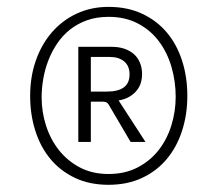

<svg xmlns="http://www.w3.org/2000/svg" viewBox="-20 -755 620 547"><path d="M98.6 -477.5Q98.6 -436 111.3 -396.7Q124 -357.4 148.2 -326.9Q172.4 -296.4 207.8 -277.8Q243.2 -259.3 289.1 -259.3Q336.4 -259.3 372.3 -278.1Q408.2 -296.9 432.1 -327.6Q456.1 -358.4 468.3 -397.9Q480.5 -437.5 480.5 -479.5Q480.5 -522.5 468.8 -563.5Q457 -604.5 433.3 -636.5Q409.7 -668.5 373.5 -687.7Q337.4 -707 289.1 -707Q255.4 -707 228 -697.3Q200.7 -687.5 179.4 -670.7Q158.2 -653.8 143.1 -631.3Q127.9 -608.9 117.9 -583.3Q107.9 -557.6 103.3 -530.5Q98.6 -503.4 98.6 -477.5ZM65.9 -481.9Q65.9 -536.6 82.3 -583Q98.6 -629.4 128.2 -663.3Q157.7 -697.3 198.7 -716.3Q239.7 -735.4 289.1 -735.4Q343.3 -735.4 385 -715.8Q426.8 -696.3 455.3 -662.4Q483.9 -628.4 498.8 -582Q513.7 -535.6 513.7 -481.9Q513.7 -428.2 498.5 -381.8Q483.4 -335.4 454.6 -301.3Q425.8 -267.1 384 -247.8Q342.3 -228.5 289.1 -228.5Q234.9 -228.5 193.4 -248.3Q151.9 -268.1 123.5 -302.2Q95.2 -336.4 80.6 -382.6Q65.9 -428.7 65.9 -481.9ZM238.8 -465.3V-350.6H203.1V-621.6H298.3Q317.4 -621.6 333.3 -616.5Q349.1 -611.3 360.6 -601.6Q372.1 -591.8 378.4 -576.9Q384.8 -562 384.8 -543Q384.8 -531.7 381.6 -520.3Q378.4 -508.8 370.6 -498.5Q362.8 -488.3 349.9 -480.2Q336.9 -472.2 317.9 -468.8L394.5 -350.6H352.1L289.6 -457Q287.1 -460.9 283.7 -463.1Q280.3 -465.3 273.4 -465.3ZM238.8 -494.1H284.7Q316.4 -494.1 332.8 -506.1Q349.1 -518.1 349.1 -543Q349.1 -566.9 334 -579.8Q318.8 -592.8 292 -592.8H238.8Z"/></svg>

Font: Ufes Sans Thin
Style: Regular
Weight: 100
Designer: Ricardo Esteves & Thais Bronze
Foundry: ProDesignUfes - Ricardo Esteves, Thais Bronze (This is a derivative work, based on Roboto family, by Christian Robertson
Version: Version 2.0